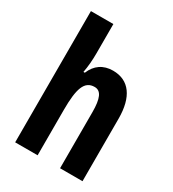

<svg xmlns="http://www.w3.org/2000/svg" viewBox="-184 -862 869 963"><g transform="rotate(30 250.5 -380.0)"><path d="M186 -591V-760H56V0H186V-263C186 -385 204 -440 263 -440C300 -440 316 -404 316 -324V0H446V-362C446 -487 396 -557 302 -557C246 -557 205 -529 184 -477H176C183 -513 186 -552 186 -591Z"/></g></svg>

Font: Noto Sans Devanagari ExtraCondensed
Style: Bold
Weight: 700
Width: 2
Designer: Jelle Bosma - Monotype Design Team
Foundry: Monotype Imaging Inc.
Version: Version 2.004